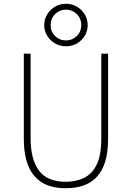

<svg xmlns="http://www.w3.org/2000/svg" viewBox="-20 -984 698 1016"><path d="M329 12Q250.5 12 201.2 -19Q152 -50 129 -108.2Q106 -166.5 106 -249V-700H142V-251Q142 -142 185.8 -82Q229.5 -22 329 -22Q378.5 -22 421.2 -41Q464 -60 490 -109.5Q516 -159 516 -251V-700H552V-249Q552 -179 536.8 -129.2Q521.5 -79.5 492.5 -48.2Q463.5 -17 422.2 -2.5Q381 12 329 12ZM329 -739Q297.5 -739 271.5 -754Q245.5 -769 229.8 -794.5Q214 -820 214 -851Q214 -882 229.8 -907.8Q245.5 -933.5 271.5 -948.8Q297.5 -964 329 -964Q360.5 -964 386.8 -948.8Q413 -933.5 428.5 -907.8Q444 -882 444 -851Q444 -820 428.5 -794.5Q413 -769 386.8 -754Q360.5 -739 329 -739ZM328 -770Q362 -770 386 -793.2Q410 -816.5 410 -851Q410 -886.5 386 -909.8Q362 -933 328 -933Q296 -933 272 -909.8Q248 -886.5 248 -851Q248 -816.5 272 -793.2Q296 -770 328 -770Z"/></svg>

Font: Overpass Thin
Style: Regular
Weight: 250
Designer: Delve Withrington, Dave Bailey, Thomas Jockin
Foundry: Delve Fonts LLC
Version: Version 4.000